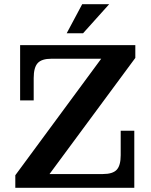

<svg xmlns="http://www.w3.org/2000/svg" viewBox="-20 -898 722 918"><path d="M298.8 -738.8 373 -877.9H502L377 -738.8ZM53.2 0V-60.1L463.9 -617.2H226.1Q179.2 -617.2 160.2 -596.2Q141.1 -575.2 141.1 -524.9V-418H76.2V-682.1H627V-621.1L216.8 -65.9H472.2Q519 -65.9 538.1 -86.4Q557.1 -106.9 557.1 -155.8V-272.9H622.1V0Z"/></svg>

Font: Montagu Slab 144pt Medium
Style: Regular
Weight: 500
Designer: Florian Karsten
Foundry: Florian Karsten
Version: Version 1.000